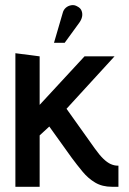

<svg xmlns="http://www.w3.org/2000/svg" viewBox="-20 -716 495 736"><path d="M284 -629Q292 -640 294.5 -651.5Q297 -663 293 -674Q289 -685 277 -691Q266 -698 253.5 -696Q241 -694 232 -686Q223 -678 220 -665L187 -552H228ZM344 -146 235 -299 419 -500H304L132 -314V-500L39 -512V0H132V-197L169 -231L255 -111Q275 -84 296.5 -58Q318 -32 345 -16Q372 0 409 0H434V-81H431Q418 -81 404.5 -87Q391 -93 376 -107.5Q361 -122 344 -146Z"/></svg>

Font: Advent Pro SemiBold
Style: Regular
Weight: 600
Designer: VivaRado, Andreas Kalpakidis
Foundry: VivaRado, Andreas Kalpakidis
Version: Version 3.000